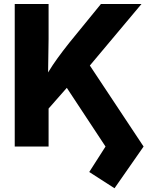

<svg xmlns="http://www.w3.org/2000/svg" viewBox="-20 -748 773 980"><path d="M184.1 -144V-305.2Q206.1 -346.2 227.1 -380.9Q248 -415.5 273.7 -450.9Q299.3 -486.3 333 -528.8L495.1 -727.5H702.1L396.5 -363.3L381.3 -368.2ZM55.2 0V-727.5H228V-548.8L225.1 -352.1L228 -268.1V0ZM564.5 212.9 435.5 129.9 518.6 0 313.5 -311 421.4 -439.5 712.9 0Z"/></svg>

Font: Inter 17pt ExtraBold
Style: Regular
Weight: 800
Version: Version 4.001;git-66647c0bb